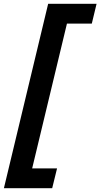

<svg xmlns="http://www.w3.org/2000/svg" viewBox="-40 -803 526 1008"><path d="M-19.5 185 212.8 -783H467L442 -679.2H311.5L128.8 81.2H259.5L234 185Z"/></svg>

Font: Ubuntu Sans
Style: Italic
Weight: 400
Italic angle: -13.5°
Designer: Dalton Maag Ltd
Foundry: Dalton Maag Ltd
Version: Version 1.006